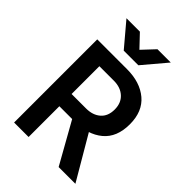

<svg xmlns="http://www.w3.org/2000/svg" viewBox="-259 -1028 1143 1143"><g transform="rotate(45 312.5 -456.0)"><path d="M79 0V-700H329Q440 -700 507 -643.5Q574 -587 574 -480Q574 -370 507 -314.5Q440 -259 329 -259H135V-362H323Q379 -362 413.5 -392Q448 -422 448 -478Q448 -533 413.5 -564.5Q379 -596 323 -596H150L201 -643V0ZM454 0 279 -312H412L595 0ZM238 -764 113 -912H226L334 -798H267L374 -912H486L361 -764Z"/></g></svg>

Font: SUSE SemiBold
Style: Regular
Weight: 600
Designer: Rene Bieder
Foundry: SUSE
Version: Version 1.000